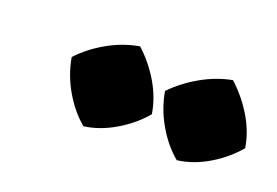

<svg xmlns="http://www.w3.org/2000/svg" viewBox="-46 -886 630 437"><g transform="rotate(20 269.0 -667.5)"><path d="M234 -775Q264 -748 285 -712.5Q306 -677 312 -639Q287 -609 250 -587Q213 -565 175 -560Q146 -584 124.5 -621Q103 -658 96 -699Q122 -727 158 -747.5Q194 -768 234 -775ZM459 -775Q489 -748 510.5 -712.5Q532 -677 538 -639Q513 -609 476.5 -587Q440 -565 401 -560Q372 -584 350.5 -621Q329 -658 322 -699Q349 -727 385 -747.5Q421 -768 459 -775Z"/></g></svg>

Font: Piazzolla SC Black
Style: Italic
Weight: 900
Italic angle: -11.3°
Designer: Juan Pablo del Peral
Foundry: Huerta Tipografica
Version: Version 1.330